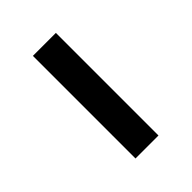

<svg xmlns="http://www.w3.org/2000/svg" viewBox="-2 -423 307 307"><g transform="rotate(45 151.0 -270.0)"><path d="M35 -244V-296H267V-244Z"/></g></svg>

Font: Noto Sans Thai SemiCondensed Light
Style: Regular
Weight: 300
Width: 4
Designer: Monotype Design Team
Foundry: Monotype Imaging Inc.
Version: Version 2.001